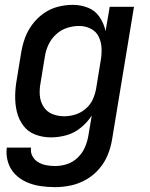

<svg xmlns="http://www.w3.org/2000/svg" viewBox="-20 -558 616 791"><path d="M207 213Q239 213 272 206Q305 199 335.5 181.5Q366 164 389 137Q412 110 424.5 78.5Q437 47 442 15L532 -530H432L415 -430Q408 -461 390.5 -487.5Q373 -514 343 -526Q313 -538 280 -538Q249 -538 218 -530Q187 -522 160 -503Q133 -484 113 -457Q93 -430 82.5 -400.5Q72 -371 67 -340L49 -230Q43 -197 42.5 -163Q42 -129 49.5 -97.5Q57 -66 76 -40.5Q95 -15 125.5 -3.5Q156 8 190 8Q222 8 254 -1Q286 -10 313 -32Q340 -54 358 -82L344 1Q340 25 330 48.5Q320 72 300.5 91Q281 110 256.5 118Q232 126 207 126Q188 126 170 122.5Q152 119 137 110Q122 101 113.5 85Q105 69 108 50H8Q4 81 13 110Q22 139 42 159.5Q62 180 89 192Q116 204 146 208.5Q176 213 207 213ZM244 -79Q218 -79 195 -88.5Q172 -98 159 -119Q146 -140 144 -165Q142 -190 147 -216L165 -326Q169 -351 180 -374.5Q191 -398 211 -416.5Q231 -435 256 -443Q281 -451 306 -451Q332 -451 354.5 -439.5Q377 -428 387.5 -405Q398 -382 398.5 -355.5Q399 -329 394 -303L376 -193Q372 -170 362 -148Q352 -126 332.5 -109.5Q313 -93 290 -86Q267 -79 244 -79Z"/></svg>

Font: Iosevka Sparkle Medium Oblique
Style: Regular
Weight: 500
Italic angle: -9°
Designer: Belleve Invis
Foundry: Belleve Invis
Version: Version 4.5.0; ttfautohint (v1.8.3)